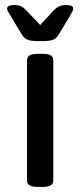

<svg xmlns="http://www.w3.org/2000/svg" viewBox="-20 -738 318 760"><path d="M132 2Q107 2 97 -4.5Q87 -11 87 -23V-500Q87 -512 97 -518.5Q107 -525 132 -525H146Q171 -525 181 -518.5Q191 -512 191 -500V-23Q191 -11 181 -4.5Q171 2 146 2ZM243 -718Q270 -718 270 -704Q270 -700 266.5 -693Q263 -686 258 -677L213 -602Q205 -588 192 -581.5Q179 -575 139 -575Q100 -575 87 -581.5Q74 -588 66 -602L21 -677Q15 -686 11.5 -693Q8 -700 8 -704Q8 -718 36 -718Q54 -718 64.5 -712.5Q75 -707 88 -693L139 -639L189 -693Q202 -707 213 -712.5Q224 -718 243 -718Z"/></svg>

Font: Asap Semi Expanded Medium
Style: Regular
Weight: 500
Width: 6
Designer: Pablo Cosgaya
Foundry: Omnibus-Type
Version: Version 3.001; ttfautohint (v1.8.4.7-5d5b)